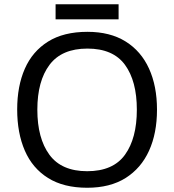

<svg xmlns="http://www.w3.org/2000/svg" viewBox="-20 -875 821 905"><path d="M720 -358Q720 -247 682.5 -164.5Q645 -82 572 -36Q499 10 391 10Q280 10 206.5 -36Q133 -82 97 -165Q61 -248 61 -359Q61 -469 97 -551Q133 -633 206.5 -679Q280 -725 392 -725Q499 -725 572 -679.5Q645 -634 682.5 -551.5Q720 -469 720 -358ZM156 -358Q156 -223 213 -145.5Q270 -68 391 -68Q513 -68 569 -145.5Q625 -223 625 -358Q625 -493 569 -569.5Q513 -646 392 -646Q271 -646 213.5 -569.5Q156 -493 156 -358ZM539 -855V-784H242V-855Z"/></svg>

Font: Noto Sans Zanabazar Square
Style: Regular
Weight: 400
Version: Version 2.005; ttfautohint (v1.8.4.7-5d5b)